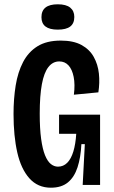

<svg xmlns="http://www.w3.org/2000/svg" viewBox="-20 -861 530 894"><path d="M217 13Q156 13 117 -30.5Q78 -74 60.5 -151Q43 -228 43 -330Q43 -401 53 -463Q63 -525 87.5 -572Q112 -619 154.5 -645.5Q197 -672 263 -672Q322 -672 359.5 -651.5Q397 -631 416.5 -596Q436 -561 440.5 -518.5Q445 -476 438 -431L324 -420Q330 -468 323 -503Q316 -538 299 -556.5Q282 -575 256 -575Q226 -575 205.5 -549Q185 -523 175 -469Q165 -415 165 -332Q165 -262 171.5 -214.5Q178 -167 189.5 -138.5Q201 -110 216.5 -97.5Q232 -85 250 -85Q275 -85 293 -103Q311 -121 321.5 -155.5Q332 -190 335 -238H255V-327H446V-228V0H365L375 -190H359Q356 -128 341 -82Q326 -36 296 -11.5Q266 13 217 13ZM249 -723Q211 -723 192 -737.5Q173 -752 173 -781Q173 -811 192 -826Q211 -841 249 -841Q288 -841 307 -825.5Q326 -810 326 -782Q326 -752 307 -737.5Q288 -723 249 -723Z"/></svg>

Font: Bricolage Grotesque 24pt Condensed SemiBold
Style: Regular
Weight: 600
Width: 3
Designer: Mathieu Triay
Foundry: Atelier Triay
Version: Version 1.001;gftools[0.9.33.dev8+g029e19f]